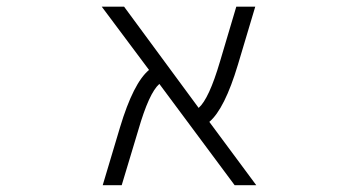

<svg xmlns="http://www.w3.org/2000/svg" viewBox="-20 -542 1040 563"><path d="M731.4 1H668L447.3 -295.9Q417 -269.5 385.7 -161.1L336.9 1H281.2L332 -168.9Q371.1 -298.8 417 -336.9L278.3 -522.5H343.8L562.5 -225.6Q592.8 -252 625 -361.3L672.9 -522.5H728.5L677.7 -352.5Q638.7 -222.7 593.8 -184.6Z"/></svg>

Font: Gen Shin Gothic Monospace Light
Style: Regular
Weight: 300
Designer: [Source Han Sans]
Ryoko NISHIZUKA  (kana & ideographs); Paul D. Hunt (Latin, Greek & Cyrillic); Wenlong ZHANG  (bopomofo
Version: Version 1.002.20150607